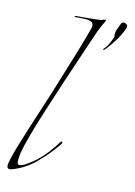

<svg xmlns="http://www.w3.org/2000/svg" viewBox="-68 -579 446 635"><g transform="rotate(10 155.0 -261.5)"><path d="M9 10Q0 10 0 0Q0 -8 8 -32Q16 -56 29 -87Q49 -137 75.5 -199Q102 -261 125 -319Q143 -363 160.5 -407Q178 -451 194 -495Q196 -501 196 -504Q196 -515 188.5 -518Q181 -521 175 -522Q165 -523 156 -523Q147 -523 136 -523Q132 -523 133 -525Q134 -527 137 -527H180Q197 -527 210 -527.5Q223 -528 229 -531Q241 -534 235 -525Q222 -504 212.5 -482.5Q203 -461 193 -438L136 -307Q113 -253 92 -203Q71 -153 56 -112.5Q41 -72 35 -49Q34 -42 32.5 -34.5Q31 -27 31 -21Q31 -9 38 -9Q46 -9 57.5 -15Q69 -21 79 -28Q89 -35 92 -37Q110 -51 126 -68Q142 -85 156 -104Q160 -110 163 -110Q165 -110 165 -107Q165 -103 161 -99Q133 -65 96.5 -34Q60 -3 16 9Q13 10 9 10ZM248 -433Q247 -432 245.5 -432.5Q244 -433 245 -435Q255 -446 259.5 -452.5Q264 -459 274 -480Q272 -494 278 -507Q284 -520 288 -528Q291 -533 297 -533Q302 -533 306.5 -528.5Q311 -524 309 -518Q299 -494 279.5 -468.5Q260 -443 248 -433Z"/></g></svg>

Font: Explora
Style: Regular
Weight: 400
Designer: Robert E. Leuschke
Foundry: Robert E. Leuschke
Version: Version 1.010